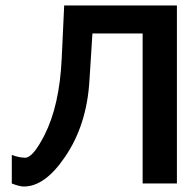

<svg xmlns="http://www.w3.org/2000/svg" viewBox="-20 -669 715 700"><path d="M23 0V-104Q51 -94 72 -94Q100 -94 142 -176Q197 -284 205 -456L214 -649H625V0H500V-547H317L306 -374Q296 -212 217 -97Q144 11 67 11Q51 11 23 0Z"/></svg>

Font: Karmilla
Style: Bold
Weight: 700
Designer: Jonathan Pinhorn
Version: Version 1.000